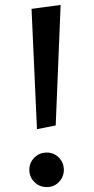

<svg xmlns="http://www.w3.org/2000/svg" viewBox="-20 -744 382 779"><path d="M130 -220 108 -708 226 -724 206 -235ZM170 15Q140 15 119.5 -5.5Q99 -26 99 -55Q99 -84 119.5 -104.5Q140 -125 170 -125Q199 -125 219 -104.5Q239 -84 239 -55Q239 -26 219 -5.5Q199 15 170 15Z"/></svg>

Font: Wittgenstein Medium
Style: Regular
Weight: 500
Designer: Jörg Drees
Foundry: Jörg Drees
Version: Version 1.500